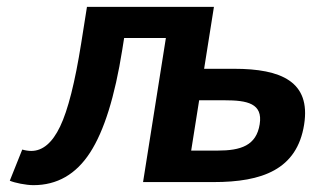

<svg xmlns="http://www.w3.org/2000/svg" viewBox="-20 -532 914 561"><path d="M868.6 -168C888.5 -293.3 801.8 -331 664.4 -331H576.4L605.1 -512H234.1L217.3 -406C199.1 -291.3 178.6 -210.2 155.7 -162.5C132.9 -114.8 104.7 -91 71.4 -91C63.4 -91 54.6 -92.3 45 -95L8.6 -4C22.6 2.2 56 9 77.6 9C146.9 9 202.1 -22.7 243.1 -86C284.2 -149.3 315.5 -249.7 337.3 -387L342.7 -421H464.7L398 0H604C746 0 847.8 -36.5 868.6 -168ZM615.6 -92H538.6L561.9 -239H635.9C702.9 -239 748.4 -229.8 738.8 -169C728.9 -106.7 683.9 -92 615.6 -92Z"/></svg>

Font: Fog Sans
Style: It
Weight: 700
Foundry: Intel Corporation
Version: Version 1.00